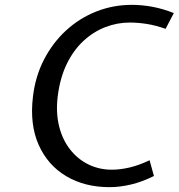

<svg xmlns="http://www.w3.org/2000/svg" viewBox="-20 -760 737 792"><path d="M432 12Q329.5 12 253.2 -33.2Q177 -78.5 139.5 -162.5Q102 -246.5 116 -362Q126 -446 162 -515.2Q198 -584.5 253.2 -635Q308.5 -685.5 377.8 -712.8Q447 -740 524 -740Q566 -740 609.8 -731.8Q653.5 -723.5 697 -706L663 -641Q622 -655.5 585.8 -661.2Q549.5 -667 515 -667Q463.5 -667 414.2 -648Q365 -629 324 -591Q283 -553 255.2 -495.8Q227.5 -438.5 218 -362Q210 -294 224 -238.5Q238 -183 269.5 -143Q301 -103 345.2 -81.5Q389.5 -60 441 -60Q475.5 -60 514.2 -69Q553 -78 597 -99L615 -34Q565.5 -9.5 519.8 1.2Q474 12 432 12Z"/></svg>

Font: Expletus Sans
Style: Italic
Weight: 400
Italic angle: -7°
Designer: Jasper de Waard
Foundry: Designtown
Version: Version 7.500